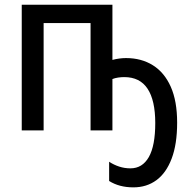

<svg xmlns="http://www.w3.org/2000/svg" viewBox="-20 -559 811 823"><path d="M461.9 -538.6V-302.2Q476.6 -306.2 491.5 -308.1Q506.3 -310.1 520 -310.1Q585.9 -310.1 635.3 -279.3Q684.6 -248.5 711.9 -187.3Q739.3 -126 739.3 -33.2Q739.3 59.1 715.8 120.8Q692.4 182.6 650.4 213.4Q608.4 244.1 551.8 244.1Q521.5 244.1 495.6 237.3Q469.7 230.5 447.8 216.8V134.3Q467.8 147.5 490.7 155Q513.7 162.6 539.1 162.6Q590.3 162.6 617.9 114.3Q645.5 65.9 645.5 -31.7Q645.5 -128.9 612.5 -178.7Q579.6 -228.5 512.7 -228.5Q500 -228.5 486.6 -226.6Q473.1 -224.6 461.9 -220.2V0H368.2V-460H167V0H73.2V-538.6Z"/></svg>

Font: Open Sans SemiCondensed Medium
Style: Regular
Weight: 500
Width: 4
Designer: Monotype Design Team
Foundry: Monotype Imaging Inc.
Version: Version 3.000